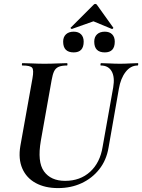

<svg xmlns="http://www.w3.org/2000/svg" viewBox="-20 -948 727 982"><path d="M559 -501Q568 -554 551 -583.5Q534 -613 496 -613Q493 -613 494 -619Q495 -625 496 -625Q519 -625 542.5 -623.5Q566 -622 594 -622Q619 -622 642.5 -623.5Q666 -625 684 -625Q688 -625 687 -619Q686 -613 684 -613Q648 -613 622.5 -580Q597 -547 588 -494L535 -192Q524 -128 487.5 -82Q451 -36 397 -11Q343 14 277 14Q210 14 162.5 -12Q115 -38 94 -86.5Q73 -135 84 -201L146 -547Q154 -591 144 -602Q134 -613 95 -613Q91 -613 92 -619Q93 -625 94 -625Q118 -625 147 -623.5Q176 -622 207 -622Q242 -622 271.5 -623.5Q301 -625 323 -625Q325 -625 325 -619Q325 -613 323 -613Q295 -613 279.5 -606Q264 -599 256.5 -583Q249 -567 244 -538L189 -229Q170 -120 205 -71.5Q240 -23 313 -23Q390 -23 441 -69.5Q492 -116 505 -198ZM516 -680Q462 -680 462 -735Q462 -759 476.5 -772.5Q491 -786 516 -786Q540 -786 553.5 -772.5Q567 -759 567 -735Q567 -680 516 -680ZM357 -680Q303 -680 303 -735Q303 -759 317.5 -772.5Q332 -786 357 -786Q381 -786 394.5 -772.5Q408 -759 408 -735Q408 -680 357 -680ZM348 -800Q346 -799 342.5 -802.5Q339 -806 342 -807L458 -923Q462 -928 467.5 -928Q473 -928 476 -923L559 -807Q561 -806 558 -802.5Q555 -799 552 -800L458 -839Z"/></svg>

Font: Cormorant Light
Style: Bold Italic
Weight: 700
Italic angle: -10°
Version: Version 4.000